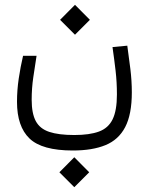

<svg xmlns="http://www.w3.org/2000/svg" viewBox="-20 -464 626 805"><path d="M285.6 167Q156.2 167 103.8 116.7Q51.3 66.4 51.3 -37.1Q51.3 -85.9 58.6 -135Q65.9 -184.1 76.7 -230H133.3Q126.5 -186 119.6 -140.1Q112.8 -94.2 112.8 -45.4Q112.8 11.2 129.9 43.5Q147 75.7 186.3 88.9Q225.6 102.1 291.5 102.1Q355.5 102.1 394.8 87.6Q434.1 73.2 452.1 36.4Q470.2 -0.5 470.2 -67.9Q470.2 -119.6 464.6 -167.7Q459 -215.8 451.7 -266.6L513.7 -272.5Q520.5 -225.1 526.6 -174.8Q532.7 -124.5 532.7 -76.7Q532.7 15.6 504.9 68.8Q477.1 122.1 422.1 144.5Q367.2 167 285.6 167ZM294.4 -318.4 231.9 -380.9 294.4 -443.8 356.9 -380.9ZM291.5 320.8 229 258.3 291.5 195.3 354 258.3Z"/></svg>

Font: Cascadia Code NF Light
Style: Regular
Weight: 300
Monospace: yes
Designer: Aaron Bell
Foundry: Saja Typeworks
Version: Version 2404.023; ttfautohint (v1.8.4)